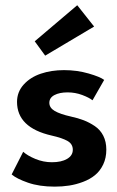

<svg xmlns="http://www.w3.org/2000/svg" viewBox="-20 -684 438 716"><path d="M148.5 -476.5 109.5 -530 268 -664.5 331 -585ZM218.5 -422.5Q267 -422.5 310.2 -410Q353.5 -397.5 368.5 -386L325 -310Q312.5 -320 286.5 -329.8Q260.5 -339.5 232 -339.5Q202 -339.5 183 -329.5Q164 -319.5 164 -300.5Q164 -282 184 -270.2Q204 -258.5 244 -249.5Q271.5 -243.5 292.2 -235.5Q313 -227.5 333.5 -213.8Q354 -200 365.2 -177.8Q376.5 -155.5 376.5 -126Q376.5 -95 364.8 -70.5Q353 -46 334.2 -30.8Q315.5 -15.5 289.8 -5.8Q264 4 238 8Q212 12 184 12Q126.5 12 84.2 -2.8Q42 -17.5 23.5 -33.5L66.5 -118Q82.5 -103.5 112.2 -91.2Q142 -79 173.5 -79Q209 -79 230.2 -91.5Q251.5 -104 251.5 -125.5Q251.5 -147 232 -158.2Q212.5 -169.5 172.5 -178.5Q43.5 -208 43.5 -304Q43.5 -341 68.2 -368.5Q93 -396 132.2 -409.2Q171.5 -422.5 218.5 -422.5Z"/></svg>

Font: League Spartan SemiBold
Style: Regular
Weight: 600
Foundry: The League of Moveable Type
Version: Version 2.002